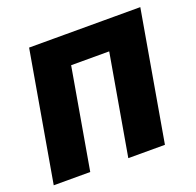

<svg xmlns="http://www.w3.org/2000/svg" viewBox="-103 -632 750 736"><g transform="rotate(-20 271.5 -264.0)"><path d="M436.5 -528.3 416 -409.7H169.9L190.9 -528.3ZM236.8 -528.3 145 0H-3.9L87.9 -528.3ZM541.5 -528.3 449.7 0H300.3L392.1 -528.3Z"/></g></svg>

Font: Roboto ExtraBold
Style: Italic
Weight: 800
Designer: Christian Robertson
Foundry: Google
Version: Version 3.009; 2024